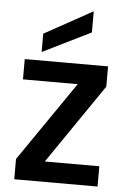

<svg xmlns="http://www.w3.org/2000/svg" viewBox="-55 -837 582 877"><g transform="rotate(5 235.5 -398.0)"><path d="M426 -458C426 -458 426 -551 426 -551C426 -551 44 -551 44 -551C44 -551 44 -458 44 -458C44 -458 295 -458 295 -458C295 -458 44 -93 44 -93C44 -93 44 0 44 0C44 0 426 0 426 0C426 0 426 -93 426 -93C426 -93 176 -93 176 -93C176 -93 426 -458 426 -458ZM339 -796C339 -796 118 -674 118 -674C118 -674 118 -590 118 -590C118 -590 339 -699 339 -699C339 -699 339 -796 339 -796Z"/></g></svg>

Font: Girnar Poppins
Style: Medium
Weight: 500
Designer: Ninad Kale (Devanagari), Jonny Pinhorn (Latin)
Foundry: Indian Type Foundry
Version: ""